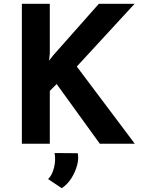

<svg xmlns="http://www.w3.org/2000/svg" viewBox="-20 -756 744 1010"><path d="M242 -474 238 -437 260 -465 500 -736H688L384 -406L689 0H505L278 -314L242 -278V0H95V-736H242ZM305 234 233 186Q255 165 264.5 124.5Q274 84 267 49L389 50Q395 78 385.5 113.5Q376 149 355.5 181.5Q335 214 305 234Z"/></svg>

Font: Reem Kufi Fun
Style: Regular
Weight: 400
Designer: Khaled Hosny
Version: Version 1.005